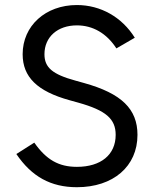

<svg xmlns="http://www.w3.org/2000/svg" viewBox="-20 -741 620 774"><path d="M290 13.7C436.5 13.7 534.2 -70.3 534.2 -197.3C534.2 -301.8 469.7 -364.3 319.3 -406.2L284.2 -416C191.4 -441.4 159.2 -468.8 159.2 -522.5C159.2 -591.8 211.9 -638.7 290 -638.7C354.5 -638.7 410.2 -606.4 449.2 -545.9L523.4 -588.9C471.7 -671.9 385.7 -720.7 290 -720.7C163.1 -720.7 71.3 -636.7 71.3 -522.5C71.3 -430.7 129.9 -373 260.7 -336.9L295.9 -327.1C407.2 -295.9 446.3 -261.7 446.3 -197.3C446.3 -117.2 386.7 -68.4 290 -68.4C216.8 -68.4 167 -96.7 118.2 -166L45.9 -120.1C107.4 -29.3 184.6 13.7 290 13.7Z"/></svg>

Font: Wanted Sans
Style: Regular
Weight: 400
Designer: Original Design by Kil Hyung-jin and Kang Hanbin, Wanted Lab, Inc; Hangeul from Source Han Sans by Jang Soo-young and Ka
Foundry: Wanted Lab, Inc.
Version: Version 1.001;Glyphs 3.2 (3227)